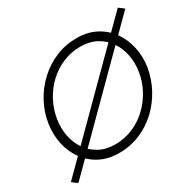

<svg xmlns="http://www.w3.org/2000/svg" viewBox="-169 -921 1150 1140"><g transform="rotate(-30 406.0 -350.5)"><path d="M133 -350Q143 -412 172 -467Q201 -522 245.5 -564Q290 -606 346.5 -630Q403 -654 467 -654Q530 -654 576.5 -628.5Q623 -603 652.5 -560Q682 -517 692.5 -463Q703 -409 694 -350Q684 -288 654.5 -233.5Q625 -179 580.5 -137Q536 -95 479.5 -71Q423 -47 359 -47Q296 -47 249.5 -72.5Q203 -98 174 -140.5Q145 -183 134.5 -237Q124 -291 133 -350ZM75 -350Q65 -280 79 -216Q93 -152 129.5 -101Q166 -50 222.5 -20.5Q279 9 354 9Q430 9 497 -19Q564 -47 617 -96.5Q670 -146 705 -211.5Q740 -277 752 -350Q762 -421 747.5 -485Q733 -549 696.5 -599.5Q660 -650 603.5 -679.5Q547 -709 473 -709Q397 -709 330 -681Q263 -653 209.5 -603.5Q156 -554 121 -489Q86 -424 75 -350ZM776 -743 17 15 53 42 812 -716Z"/></g></svg>

Font: Jost Light
Style: Italic
Weight: 300
Italic angle: -5°
Version: Version 3.710